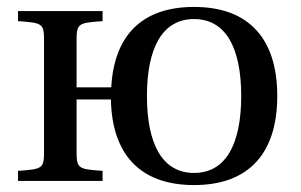

<svg xmlns="http://www.w3.org/2000/svg" viewBox="-20 -522 868 554"><path d="M32 0H276V-29C204 -34 201 -36 201 -87V-235H300C303 -79 382 12 540 12C701 12 780 -83 780 -245C780 -407 701 -502 540 -502C387 -502 309 -417 301 -270H201V-403C201 -454 204 -456 276 -461V-490H32V-461C104 -456 107 -454 107 -403V-87C107 -36 104 -34 32 -29ZM404 -245C404 -383 448 -467 540 -467C632 -467 676 -383 676 -245C676 -107 632 -23 540 -23C448 -23 404 -107 404 -245Z"/></svg>

Font: Lingua Franca
Style: Regular
Weight: 400
Version: Version 1.19